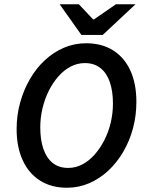

<svg xmlns="http://www.w3.org/2000/svg" viewBox="-20 -869 687 901"><path d="M294 12Q221 12 168 -21.5Q115 -55 86.5 -117Q58 -179 58 -263Q58 -328 74.5 -387.5Q91 -447 120.5 -498Q150 -549 190.5 -586.5Q231 -624 280 -645Q329 -666 384 -666Q458 -666 511 -632.5Q564 -599 592 -537.5Q620 -476 620 -391Q620 -326 604 -266.5Q588 -207 558 -156Q528 -105 487.5 -67.5Q447 -30 398 -9Q349 12 294 12ZM300 -81Q335 -81 366.5 -97.5Q398 -114 424 -143.5Q450 -173 469.5 -211Q489 -249 499.5 -293Q510 -337 510 -383Q510 -441 495.5 -483.5Q481 -526 451.5 -549.5Q422 -573 378 -573Q343 -573 311.5 -556.5Q280 -540 254 -510.5Q228 -481 209 -443Q190 -405 179.5 -361Q169 -317 169 -271Q169 -213 183.5 -170.5Q198 -128 227 -104.5Q256 -81 300 -81ZM362 -705 260 -849H350L417 -778H421L524 -849H616L462 -705Z"/></svg>

Font: Source Sans 3 SemiBold
Style: Italic
Weight: 600
Italic angle: -11°
Designer: Paul D. Hunt
Foundry: Adobe
Version: Version 3.046;hotconv 1.0.118;makeotfexe 2.5.65603